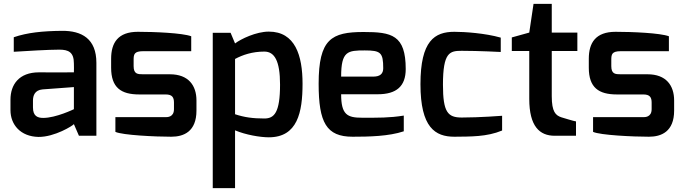

<svg xmlns="http://www.w3.org/2000/svg" viewBox="-20 -700 3529 990"><path d="M150 -146V-181C150 -207 159 -235 199 -239L361 -251V-137C361 -137 269 -92 203 -92C174 -92 150 -101 150 -146ZM34 -132C34 -57 86 4 178 6C262 7 357 -53 361 -60L387 0H477V-376C477 -500 402 -542 299 -541C200 -540 121 -532 51 -508V-433C114 -437 230 -444 286 -444C333 -444 361 -431 361 -373C362 -372 361 -327 361 -327C361 -326 181 -327 181 -327C78 -327 34 -264 34 -186Z M553 -351C553 -248 604 -213 698 -213H834C868 -213 877 -198 877 -171V-137C877 -94 840 -96 834 -96H575V-20C612 -3 781 5 863 5C927 5 993 -21 993 -130V-182C993 -259 952 -317 856 -317H718C690 -317 669 -318 669 -359V-391C669 -420 672 -436 718 -436H966V-513C921 -530 775 -536 691 -536C588 -536 553 -479 553 -397Z M1192 -111V-396C1231 -417 1281 -434 1343 -434C1395 -434 1424 -387 1424 -264C1424 -119 1394 -89 1343 -89C1284 -89 1240 -95 1192 -111ZM1077 270H1192V-28C1246 -5 1321 8 1366 8C1514 8 1540 -121 1540 -268C1540 -414 1502 -537 1366 -537C1301 -537 1222 -499 1192 -476L1169 -531H1077Z M1739 -305C1739 -437 1773 -440 1861 -440C1943 -440 1956 -429 1956 -348C1956 -320 1940 -305 1905 -305ZM1623 -268C1623 -68 1663 5 1798 5C1881 5 1985 3 2062 -23V-104C1987 -92 1932 -93 1847 -93C1771 -93 1739 -108 1739 -214H1928C2024 -214 2072 -255 2072 -344C2072 -520 1999 -535 1855 -535C1689 -535 1623 -499 1623 -268Z M2148 -266C2148 -42 2224 5 2323 5C2406 4 2490 6 2569 -27V-103C2569 -103 2453 -94 2361 -94C2289 -94 2264 -121 2264 -263C2264 -431 2299 -438 2361 -438C2450 -438 2562 -432 2562 -432V-506C2481 -529 2375 -536 2323 -536C2221 -536 2148 -490 2148 -266Z M2619 -437H2709V-190C2709 -49 2762 0 2840 0H2950V-74C2943 -74 2875 -95 2875 -95C2845 -105 2825 -123 2825 -204V-437H2957V-532H2825V-680H2731L2709 -532L2619 -507Z M3016 -351C3016 -248 3067 -213 3161 -213H3297C3331 -213 3340 -198 3340 -171V-137C3340 -94 3303 -96 3297 -96H3038V-20C3075 -3 3244 5 3326 5C3390 5 3456 -21 3456 -130V-182C3456 -259 3415 -317 3319 -317H3181C3153 -317 3132 -318 3132 -359V-391C3132 -420 3135 -436 3181 -436H3429V-513C3384 -530 3238 -536 3154 -536C3051 -536 3016 -479 3016 -397Z"/></svg>

Font: Exo
Style: Demi Bold
Weight: 600
Designer: Natanael Gama
Version: Version 1.00